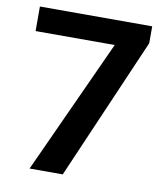

<svg xmlns="http://www.w3.org/2000/svg" viewBox="-81 -779 735 846"><g transform="rotate(10 287.0 -355.5)"><path d="M531.7 -710.9V-635.3L256.8 0H108.4L383.3 -601.1H29.3V-710.9Z"/></g></svg>

Font: Vazirmatn RD UI
Style: Bold
Weight: 700
Designer: Saber Rastikerdar
Foundry: Saber Rastikerdar
Version: Version 33.003